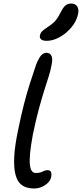

<svg xmlns="http://www.w3.org/2000/svg" viewBox="-20 -1060 466 1091"><path d="M173 11Q150 11 128 4Q106 -3 90 -21.5Q74 -40 66 -76.5Q58 -113 61 -171.5Q64 -230 82 -317Q99 -401 115.5 -465.5Q132 -530 149.5 -584.5Q167 -639 185 -692Q200 -730 213.5 -745Q227 -760 244 -760Q264 -760 272.5 -742.5Q281 -725 272 -686Q267 -658 256.5 -625Q246 -592 232 -548Q218 -504 201.5 -443.5Q185 -383 167 -297Q155 -232 151 -190Q147 -148 150 -123Q153 -98 161.5 -87.5Q170 -77 182 -77Q201 -77 212 -81Q223 -85 231 -89Q239 -93 249 -93Q266 -93 270 -82Q274 -71 271 -55Q267 -36 252.5 -21.5Q238 -7 217.5 2Q197 11 173 11ZM246 -828Q223 -828 213.5 -836.5Q204 -845 207 -859Q210 -874 221 -884Q232 -894 255 -909Q285 -929 298.5 -946.5Q312 -964 326 -992Q340 -1020 353.5 -1030Q367 -1040 383 -1040Q409 -1040 419 -1023Q429 -1006 424 -982Q416 -941 386.5 -905.5Q357 -870 319 -849Q281 -828 246 -828Z"/></svg>

Font: Shantell Sans
Style: Italic
Weight: 400
Italic angle: -11°
Designer: Stephen Nixon, Anya Danilova, Shantell Martin
Foundry: Arrow Type
Version: Version 1.011;[c5ecc13dd]